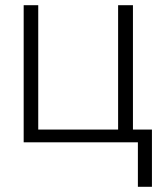

<svg xmlns="http://www.w3.org/2000/svg" viewBox="-20 -547 630 738"><path d="M510 171V0H71V-527H127V-49H434V-527H491V-49H564V171Z"/></svg>

Font: Onest ExtraLight
Style: Regular
Weight: 250
Designer: Dmitri Voloshin, Andrey Kudryavtsev
Foundry: Dmitri Voloshin, Andrey Kudryavtsev
Version: Version 1.000;gftools[0.9.33]